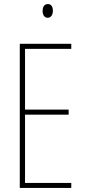

<svg xmlns="http://www.w3.org/2000/svg" viewBox="-20 -931 421 951"><path d="M217 -911C197 -911 191 -893 191 -877C191 -859 199 -843 216 -843C232 -843 242 -857 242 -878C242 -894 236 -911 217 -911ZM333 0V-25H104V-363H320V-388H104V-689H333V-714H78V0Z"/></svg>

Font: Noto Sans Malayalam ExtraCondensed Thin
Style: Regular
Weight: 100
Width: 2
Designer: Jelle Bosma - Monotype Design Team
Foundry: Monotype Imaging Inc.
Version: Version 2.104